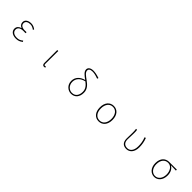

<svg xmlns="http://www.w3.org/2000/svg" viewBox="560 -2837 4879 4879"><g transform="rotate(45 3000.0 -397.0)"><path d="M526 13C605 13 655 -7 715 -56L695 -84C639 -37 595 -20 530 -20C426 -20 360 -67 360 -143C360 -217 418 -261 529 -261C554 -261 574 -261 605 -259V-296C578 -294 565 -294 545 -294C433 -294 388 -341 388 -403C388 -474 453 -507 530 -507C585 -507 629 -487 675 -452L693 -480C647 -516 596 -540 532 -540C432 -540 351 -494 351 -405C351 -350 382 -304 437 -282V-277C379 -262 322 -220 322 -141C322 -51 399 13 526 13Z M1538 13C1556 13 1569 9 1579 4L1572 -26C1559 -22 1551 -20 1541 -20C1524 -20 1510 -33 1510 -59C1510 -217 1512 -368 1513 -527H1477V-66C1477 -10 1500 13 1538 13Z M2507 13C2646 13 2725 -88 2725 -238C2725 -374 2634 -449 2546 -513C2456 -579 2381 -627 2381 -699C2381 -738 2415 -775 2498 -775C2547 -775 2607 -766 2709 -728L2721 -763C2622 -796 2558 -807 2500 -807C2390 -807 2343 -755 2343 -697C2343 -616 2428 -556 2518 -490C2382 -458 2282 -363 2282 -224C2282 -75 2398 13 2507 13ZM2546 -469C2622 -411 2688 -345 2688 -235C2688 -115 2633 -20 2507 -20C2410 -20 2319 -102 2319 -227C2319 -346 2402 -437 2546 -469Z M3500 13C3630 13 3727 -86 3727 -262C3727 -441 3630 -540 3500 -540C3369 -540 3272 -441 3272 -262C3272 -86 3369 13 3500 13ZM3500 -20C3383 -20 3310 -115 3310 -262C3310 -408 3383 -507 3500 -507C3616 -507 3689 -408 3689 -262C3689 -115 3616 -20 3500 -20Z M4494 13C4605 13 4702 -75 4702 -253C4702 -351 4686 -443 4649 -540L4613 -528C4653 -431 4664 -343 4664 -254C4664 -93 4588 -20 4496 -20C4417 -20 4345 -59 4345 -184C4345 -245 4352 -338 4352 -409C4352 -453 4352 -489 4345 -527H4309C4316 -474 4317 -438 4317 -396C4317 -325 4313 -254 4313 -183C4313 -38 4393 13 4494 13Z M5495 13C5615 13 5716 -84 5716 -257C5716 -371 5670 -452 5596 -494V-498C5657 -498 5714 -496 5775 -492V-527H5498C5378 -527 5270 -445 5270 -257C5270 -84 5376 13 5495 13ZM5495 -20C5390 -20 5308 -113 5308 -257C5308 -413 5392 -494 5497 -494C5613 -494 5679 -381 5679 -257C5679 -113 5600 -20 5495 -20Z"/></g></svg>

Font: Harano Aji Gothic K1 ExtraLight
Style: Regular
Weight: 250
Foundry: Masamichi Hosoda
Version: HaranoAjiGothicK1-ExtraLight version 20230610;ttx 4.39.4